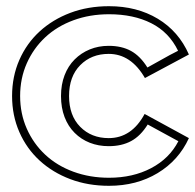

<svg xmlns="http://www.w3.org/2000/svg" viewBox="-20 -579 631 620"><path d="M45 -269Q45 -212 66.5 -163.5Q88 -115 126 -79.5Q164 -44 217 -24.5Q270 -5 332 -5Q409 -5 468 -36Q527 -67 556 -123L457 -177Q434 -140 403.5 -123.5Q373 -107 331 -107Q298 -107 270 -118Q242 -129 221 -150Q200 -171 188.5 -201Q177 -231 177 -269Q177 -306 188.5 -336Q200 -366 221 -387Q242 -408 270 -419.5Q298 -431 331 -431Q373 -431 403 -414.5Q433 -398 456 -361Q482 -375 504.5 -388Q527 -401 555 -415Q526 -475 468.5 -504Q411 -533 332 -533Q270 -533 217 -513.5Q164 -494 126 -458.5Q88 -423 66.5 -374.5Q45 -326 45 -269ZM19 -269Q19 -332 42.5 -385.5Q66 -439 108 -477.5Q150 -516 207 -537.5Q264 -559 332 -559Q422 -559 489.5 -518.5Q557 -478 590 -403L448 -327Q403 -405 331 -405Q275 -405 239 -368.5Q203 -332 203 -269Q203 -206 239 -169.5Q275 -133 331 -133Q405 -133 447 -211L590 -133Q557 -61 489 -20Q421 21 332 21Q264 21 207 -0.5Q150 -22 108 -60.5Q66 -99 42.5 -152.5Q19 -206 19 -269Z"/></svg>

Font: CMG Sans Outline
Style: Outline
Weight: 700
Designer: Julieta Ulanovsky
Foundry: Julieta Ulanovsky
Version: Version 7.200